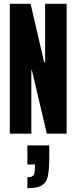

<svg xmlns="http://www.w3.org/2000/svg" viewBox="-20 -708 405 1017"><path d="M32 0V-688H142L214 -378H219V-688H333V0H228L149 -336H146V0ZM165 177V163H125V62H241V126Q241 194 233 227Q225 260 201 274.5Q177 289 125 289V231Q150 231 157.5 220Q165 209 165 177Z"/></svg>

Font: Saira Ultra Condensed ExtraBold
Style: Regular
Weight: 800
Width: 1
Designer: Hector Gatti with collaboration of the Omnibus-Type team
Foundry: Omnibus-Type
Version: Version 1.001; ttfautohint (v1.8)